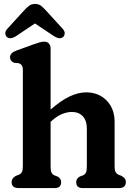

<svg xmlns="http://www.w3.org/2000/svg" viewBox="-20 -955 685 975"><path d="M237 -708.5V-398.5Q290 -445 334 -465.5Q378 -486 417 -486Q481 -486 521.5 -444.5Q562 -403 562 -336V-109.5Q562 -89.5 567.2 -80.8Q572.5 -72 582 -67.5L596 -62.5Q607 -56.5 613 -49.2Q619 -42 619 -30.5Q619 0 584 0H399Q367 0 367 -30.5Q367 -49 386 -59L401.5 -64.5Q411.5 -69 416.2 -78.2Q421 -87.5 421 -109.5V-301Q421 -343 400.2 -364.8Q379.5 -386.5 344.5 -386.5Q321.5 -386.5 295.2 -376Q269 -365.5 241 -340L237 -337V-109.5Q237 -87.5 241.8 -78.2Q246.5 -69 256.5 -64.5L271.5 -59Q290.5 -49 290.5 -30.5Q290.5 0 258.5 0H74Q39 0 39 -30.5Q39 -50.5 61.5 -62.5L76 -67.5Q85.5 -72 90.8 -80.8Q96 -89.5 96 -109.5V-598Q96 -616 90.5 -623.2Q85 -630.5 75.5 -634L52.5 -636Q31 -644.5 31 -664Q31 -686 61.5 -697.5L147 -728.5Q165.5 -735 178.8 -739.2Q192 -743.5 205 -743.5Q220 -743.5 228.5 -733.8Q237 -724 237 -708.5ZM60 -770.5Q31.5 -753 14.5 -767.5Q8 -773.5 7 -785Q6 -796.5 17.5 -809L100 -899.5Q114.5 -915.5 127 -925.2Q139.5 -935 158 -935Q176.5 -935 188.8 -925.2Q201 -915.5 215.5 -899.5L298 -809Q309.5 -796.5 308.5 -785Q307.5 -773.5 301 -767.5Q284 -753 255.5 -770.5L157.5 -836Z"/></svg>

Font: Fraunces 9pt S100 SemiBold
Style: Regular
Weight: 600
Version: Version 1.000; ttfautohint (v1.8.3)